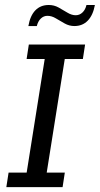

<svg xmlns="http://www.w3.org/2000/svg" viewBox="-20 -765 408 785"><path d="M5.9 0 15.1 -59.3H89L162.8 -523.7H88.8L97.9 -583H327.9L318.8 -523.7H244.8L171 -59.3H245L235.9 0ZM284.1 -658.5Q263.2 -658.5 244.3 -669.1Q225.3 -679.7 208.3 -690Q191.3 -700.3 173.9 -700.3Q158.7 -700.3 147.1 -689.4Q135.5 -678.5 130.5 -658.5H96Q103.4 -701 124.6 -722.8Q145.8 -744.6 179.3 -744.6Q201.2 -744.6 219.6 -734.3Q238.1 -724 255.6 -713.3Q273.1 -702.7 289.5 -702.7Q305.4 -702.7 317.2 -714Q329.1 -725.2 333.5 -744.6H368Q360.4 -703 339 -680.8Q317.6 -658.5 284.1 -658.5Z"/></svg>

Font: Rokkitt SemiBold
Style: Italic
Weight: 600
Italic angle: -9°
Designer: Vernon Adams
Foundry: Vernon Adams
Version: Version 3.103